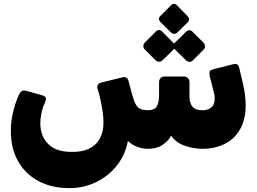

<svg xmlns="http://www.w3.org/2000/svg" viewBox="-20 -760 1328 991"><path d="M339 211Q245 211 176.5 173.5Q108 136 71.5 69Q35 2 36 -88Q36 -129 46 -174.5Q56 -220 72 -258Q81 -281 90.5 -288.5Q100 -296 116 -291L192 -270Q211 -265 215.5 -257Q220 -249 212 -231Q199 -202 193.5 -174Q188 -146 188 -122Q189 -56 229.5 -16Q270 24 349 24Q403 25 439.5 7.5Q476 -10 495 -44.5Q514 -79 514 -126Q514 -153 510.5 -178.5Q507 -204 501 -234Q495 -264 485 -298Q479 -313 485 -322.5Q491 -332 507 -335L613 -361Q627 -364 634 -358Q641 -352 644 -340Q653 -304 660 -279Q667 -254 674 -235Q685 -209 700.5 -200Q716 -191 743 -191Q778 -191 789.5 -211Q801 -231 801 -270V-334Q801 -348 808 -356.5Q815 -365 829 -365H930Q943 -365 950.5 -356.5Q958 -348 958 -334V-262Q958 -228 973.5 -209.5Q989 -191 1024 -191Q1053 -191 1070.5 -205Q1088 -219 1088 -249Q1088 -256 1087.5 -264Q1087 -272 1084 -281L1062 -370Q1061 -373 1061 -376Q1061 -379 1061 -382Q1061 -394 1068 -397.5Q1075 -401 1082 -403L1186 -429Q1188 -430 1190.5 -430Q1193 -430 1194 -430Q1205 -430 1209.5 -422.5Q1214 -415 1216 -404L1234 -329Q1241 -298 1244.5 -270.5Q1248 -243 1248 -218Q1248 -143 1219 -92.5Q1190 -42 1139.5 -17Q1089 8 1024 8Q980 8 934.5 -7.5Q889 -23 863 -60Q852 -36 821.5 -14Q791 8 742 8Q716 8 689 -2Q662 -12 640 -32Q631 19 604.5 63.5Q578 108 537.5 141Q497 174 446.5 192.5Q396 211 339 211ZM895 -592Q888 -585 878.5 -585.5Q869 -586 862 -593L808 -646Q793 -663 808 -678L862 -732Q878 -748 894 -732L947 -678Q964 -660 949 -645ZM818 -448Q812 -442 801.5 -441.5Q791 -441 783 -449L727 -505Q720 -512 720 -522.5Q720 -533 727 -540L783 -596Q801 -614 818 -596L874 -540Q882 -532 882.5 -521.5Q883 -511 875 -504ZM975 -448Q967 -440 957 -441Q947 -442 940 -449L883 -505Q876 -512 876 -523Q876 -534 883 -540L940 -596Q958 -612 974 -596L1030 -540Q1037 -533 1038 -522.5Q1039 -512 1031 -504Z"/></svg>

Font: Rubik ExtraBold
Style: Regular
Weight: 800
Designer: Hubert and Fischer
Foundry: Hubert and Fischer
Version: Version 2.300;gftools[0.9.30]